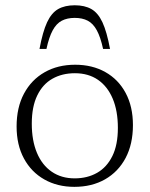

<svg xmlns="http://www.w3.org/2000/svg" viewBox="-20 -716 581 746"><path d="M270 -23Q319.5 -23 357.2 -44.5Q395 -66 416.5 -109.5Q438 -153 438 -219Q438 -285 418 -332.5Q398 -380 360.8 -405.8Q323.5 -431.5 271 -431.5Q221.5 -431.5 183.8 -410.2Q146 -389 124.8 -345.2Q103.5 -301.5 103.5 -235.5Q103.5 -170 123.5 -122.2Q143.5 -74.5 181 -48.8Q218.5 -23 270 -23ZM269 10Q203 10 152.2 -18.8Q101.5 -47.5 73 -100.2Q44.5 -153 44.5 -224.5Q44.5 -298.5 73.2 -352.2Q102 -406 153.2 -435.2Q204.5 -464.5 272 -464.5Q338.5 -464.5 389.2 -436Q440 -407.5 468.2 -354.8Q496.5 -302 496.5 -230Q496.5 -156 468 -102.2Q439.5 -48.5 388.2 -19.2Q337 10 269 10ZM270.5 -646.5Q241 -646.5 220 -635.5Q199 -624.5 184.8 -598.2Q170.5 -572 160.5 -526H133.5Q146 -593 163 -629.5Q180 -666 206 -680.8Q232 -695.5 270.5 -695.5Q309 -695.5 335 -680.8Q361 -666 378 -629.5Q395 -593 407.5 -526H380.5Q370.5 -572 356.2 -598.2Q342 -624.5 321 -635.5Q300 -646.5 270.5 -646.5Z"/></svg>

Font: Newsreader 14pt Light
Style: Regular
Weight: 300
Designer: Hugues Gentile
Foundry: Production Type
Version: Version 1.003